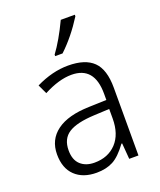

<svg xmlns="http://www.w3.org/2000/svg" viewBox="-143 -855 795 955"><g transform="rotate(-20 254.5 -378.0)"><path d="M377.9 0 371.1 -84H367.2Q326.7 -28.3 290 -9.3Q253.4 9.8 203.1 9.8Q130.9 9.8 89.4 -30Q47.9 -69.8 47.9 -143.1Q47.9 -220.7 107.2 -264.4Q166.5 -308.1 278.8 -311L371.1 -314V-347.2Q371.1 -491.2 250 -491.2Q184.1 -491.2 102.1 -448.2L79.1 -497.1Q166.5 -540 250 -540Q340.3 -540 383.5 -497.6Q426.8 -455.1 426.8 -358.9V0ZM369.1 -267.1 288.1 -263.2Q194.8 -258.8 151.9 -231.2Q108.9 -203.6 108.9 -142.1Q108.9 -91.8 136.5 -66.4Q164.1 -41 210 -41Q282.2 -41 325.7 -87.4Q369.1 -133.8 369.1 -216.8ZM206.5 -613.8Q250 -672.4 294.4 -766.1H368.7V-757.8Q313 -669.4 245.6 -606H206.5Z"/></g></svg>

Font: Droid Sans TV
Style: Regular
Weight: 300
Version: Version 1.00